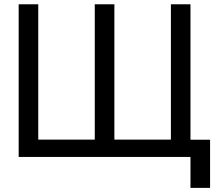

<svg xmlns="http://www.w3.org/2000/svg" viewBox="-20 -743 1015 909"><path d="M837.9 -81.5V0H881.8V146.5H974.6V-81.5ZM68.4 -722.7V0H249H428.7V-82H161.1V-722.7ZM428.7 -722.7V0H521.5H789.1H881.8V-722.7H789.1V-82H521.5V-722.7Z"/></svg>

Font: Giphurs SC
Style: Regular
Weight: 400
Version: Version 0.920